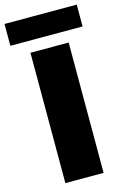

<svg xmlns="http://www.w3.org/2000/svg" viewBox="-180 -992 686 1053"><g transform="rotate(-15 163.0 -465.0)"><path d="M54.5 0V-740H271.5V0ZM-42 -805.5V-929.5H368V-805.5Z"/></g></svg>

Font: Encode Sans SC Condensed Thin Black
Style: Regular
Weight: 900
Version: Version 3.002